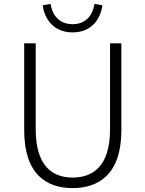

<svg xmlns="http://www.w3.org/2000/svg" viewBox="-20 -951 745 984"><path d="M352 13C483 13 602 -55 602 -284V-729H544V-288C544 -98 455 -41 352 -41C251 -41 163 -98 163 -288V-729H104V-284C104 -55 221 13 352 13ZM352 -785C451 -785 496 -856 505 -924L464 -931C456 -875 421 -827 352 -827C282 -827 248 -875 239 -931L199 -924C207 -856 253 -785 352 -785Z"/></svg>

Font: GenYoGothic2 TW L
Style: Regular
Weight: 300
Version: Version 2.100;PS 2.1;hotconv 16.6.51;makeotf.lib2.5.65220 DE